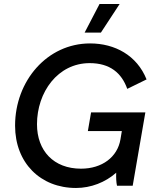

<svg xmlns="http://www.w3.org/2000/svg" viewBox="-20 -924 783 955"><path d="M358 11C432 11 504 -17 558 -65C557 -42 558 -17 562 0H640L703 -365H433L417 -272H586L579 -230C564 -143 488 -85 383 -85C247 -85 164 -174 164 -306C164 -465 267 -610 426 -610C527 -610 585 -561 613 -482L709 -529C661 -649 551 -708 428 -708C215 -708 55 -522 55 -299C55 -114 181 11 358 11ZM575 -904H475L401 -762H482Z"/></svg>

Font: Fixel Display 20240404 Medium
Style: Italic
Weight: 500
Italic angle: -10°
Designer: AlfaBravo + MacPaw
Foundry: Kyrylo Tkachov, Marchela Mozhyna, Serhii Makarenko, Maria Weinstein, Zakhar Kryvoshyya
Version: Version 1.211;Glyphs 3.2 (3225)